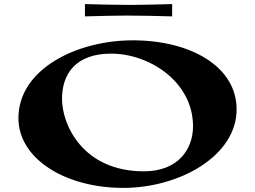

<svg xmlns="http://www.w3.org/2000/svg" viewBox="-20 -909 1246 938"><path d="M582 9C857 9 1136 -147 1136 -375C1136 -584 911 -712 629 -712C354 -712 70 -571 70 -332C70 -133 299 9 582 9ZM683 -72C386 -72 283 -298 283 -426C283 -547 349 -647 523 -647C709 -647 923 -510 923 -292C923 -180 850 -72 683 -72ZM395 -889V-829C485 -831 538 -833 598 -833C678 -833 731 -831 821 -829V-889C731 -887 678 -885 618 -885C538 -885 485 -887 395 -889Z"/></svg>

Font: Coconat
Style: Bold
Weight: 900
Width: 8
Designer: Sara Lavazza
Foundry: Collletttivo
Version: Version 1.000;Glyphs 3.2 (3217)